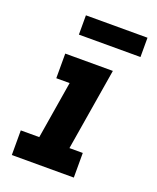

<svg xmlns="http://www.w3.org/2000/svg" viewBox="-135 -798 719 879"><g transform="rotate(20 225.0 -358.5)"><path d="M30 0V-120H120L166 -400H101V-520H333L267 -120H332V0ZM430 -623H130V-717H430Z"/></g></svg>

Font: Iosevka Etoile Heavy Oblique
Style: Regular
Weight: 900
Italic angle: -9°
Designer: Belleve Invis
Foundry: Belleve Invis
Version: Version 15.5.2; ttfautohint (v1.8.4)